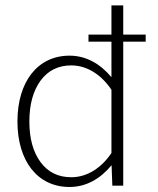

<svg xmlns="http://www.w3.org/2000/svg" viewBox="-20 -707 601 731"><path d="M316.9 -575.2V-548.3H404.3V-413.1C361.3 -464.4 307.6 -495.1 244.6 -495.1C123 -495.1 46.4 -395.5 46.4 -244.6C46.4 -94.2 122.6 4.9 244.6 4.9C307.6 4.9 361.8 -25.9 404.8 -78.1L407.7 0H449.2V-548.3H534.7V-575.2H449.2V-686.5H404.3V-575.2ZM91.8 -244.1C91.8 -309.1 106 -360.8 134.3 -399.9C162.6 -438.5 201.7 -458 251.5 -458C312.5 -458 366.7 -421.4 404.3 -365.2V-124.5C366.7 -68.4 312.5 -32.2 251.5 -32.2C201.7 -32.2 162.6 -51.3 134.3 -89.8C106 -128.4 91.8 -179.7 91.8 -244.1Z"/></svg>

Font: Estedad ExtraLight
Style: Regular
Weight: 200
Designer: Amin Abedi
Version: Version 7.3